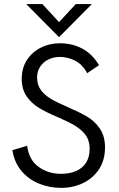

<svg xmlns="http://www.w3.org/2000/svg" viewBox="-20 -912 582 940"><path d="M40.5 0ZM40.5 0ZM278.8 7.8Q222.7 7.8 171.6 -12.7Q120.6 -33.2 85.7 -74.2Q50.8 -115.2 40.5 -176.8L112.8 -198.2Q122.1 -128.4 169.4 -94.7Q216.8 -61 279.3 -61Q319.8 -61 351.3 -74.2Q382.8 -87.4 400.9 -114.7Q418.9 -142.1 418.9 -184.6Q418.9 -224.6 397.9 -252.4Q378.9 -277.3 347.7 -296.4Q316.4 -315.4 262.7 -338.4Q203.6 -363.3 168.2 -385.5Q132.8 -407.7 110.8 -439.9Q86.4 -474.6 86.4 -525.4Q86.4 -579.6 112.3 -618.9Q138.2 -658.2 180.7 -679.2Q223.1 -700.2 273.4 -700.2Q333 -700.2 382.3 -674.3Q431.6 -648.4 464.8 -592.8L406.7 -553.7Q385.3 -594.7 349.4 -614Q313.5 -633.3 272.5 -633.3Q243.2 -633.3 217.8 -621.1Q192.4 -608.9 177 -586.2Q161.6 -563.5 161.6 -532.2Q161.6 -495.1 181.6 -469.2Q200.2 -445.3 230.2 -427.5Q260.3 -409.7 311.5 -387.7Q371.1 -361.8 407.2 -340.6Q443.4 -319.3 468.8 -282.5Q494.1 -245.6 494.1 -190.4Q494.1 -128.4 465.1 -84Q436 -39.6 387.2 -15.9Q338.4 7.8 278.8 7.8ZM269 -730 108.4 -892.1H187.5L269 -803.7L351.1 -892.1H429.7Z"/></svg>

Font: Acari Sans
Style: Regular
Weight: 400
Designer: Alfredo Marco Pradil and Stefan Peev
Foundry: Hanken Design Co.
Version: Version 1.045;February 4, 2021;FontCreator 13.0.0.2655 64-bi